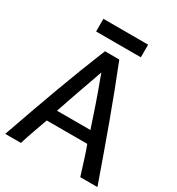

<svg xmlns="http://www.w3.org/2000/svg" viewBox="-200 -976 1017 1104"><g transform="rotate(30 309.0 -423.5)"><path d="M458 -767H161V-851H458ZM615 4H501C473 -86 454 -147 440 -182H171C148 -117 125 -55 107 4H3C95 -260 174 -478 262 -694H357C444 -477 522 -260 615 4ZM416 -260C384 -357 351 -455 318 -542L303 -584H307L292 -541C260 -452 227 -357 194 -260Z"/></g></svg>

Font: Repo Medium
Style: Regular
Weight: 500
Designer: Stefan Peev
Foundry: Context Ltd
Version: Version 1.502